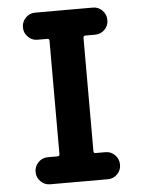

<svg xmlns="http://www.w3.org/2000/svg" viewBox="-53 -772 605 814"><g transform="rotate(-5 250.0 -365.0)"><path d="M373 -730.5Q396.5 -730.5 413.1 -713.4Q429.7 -696.3 429.7 -672.9V-671.9Q429.7 -648.4 413.1 -631.8Q396.5 -615.2 373 -615.2H331.1Q322.3 -615.2 322.3 -606.4V-124Q322.3 -115.2 331.1 -115.2H373Q396.5 -115.2 413.1 -98.1Q429.7 -81.1 429.7 -57.6V-56.6Q429.7 -33.2 413.1 -16.6Q396.5 0 373 0H127Q103.5 0 86.9 -17.1Q70.3 -34.2 70.3 -56.6V-57.6Q70.3 -81.1 86.9 -98.1Q103.5 -115.2 127 -115.2H168.9Q177.7 -115.2 177.7 -124V-606.4Q177.7 -615.2 168.9 -615.2H127Q103.5 -615.2 86.9 -632.3Q70.3 -649.4 70.3 -671.9V-672.9Q70.3 -696.3 86.9 -713.4Q103.5 -730.5 127 -730.5Z"/></g></svg>

Font: Rounded Mgen+ 1m bold
Style: Bold
Weight: 700
Designer: [Source Han Sans]
Ryoko NISHIZUKA  (kana & ideographs); Paul D. Hunt (Latin, Greek & Cyrillic); Wenlong ZHANG  (bopomofo
Version: Version 1.059.20150602